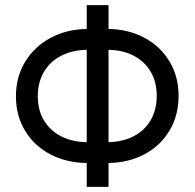

<svg xmlns="http://www.w3.org/2000/svg" viewBox="-20 -727 757 747"><path d="M402.3 -614.3Q479.5 -613.3 541.7 -580.1Q604 -546.9 639.4 -488Q674.8 -429.2 674.8 -354.5Q674.8 -278.3 639.9 -219.5Q605 -160.6 543.2 -127.4Q481.4 -94.2 402.3 -92.8V0H317.4V-92.8Q238.3 -93.8 175.5 -126.7Q112.8 -159.7 77.4 -218.5Q42 -277.3 42 -352.5Q42 -427.7 78.1 -487.1Q114.3 -546.4 177 -579.8Q239.7 -613.3 317.4 -614.3V-707H402.3ZM317.4 -173.8V-533.2Q260.7 -532.2 217.5 -509.8Q174.3 -487.3 150.6 -446.8Q127 -406.2 127 -352.5Q127 -299.3 150.6 -259.3Q174.3 -219.2 217.3 -197Q260.3 -174.8 317.4 -173.8ZM589.8 -354.5Q589.8 -407.7 566.4 -447.8Q543 -487.8 500.5 -510Q458 -532.2 402.3 -533.2V-173.8Q459 -175.3 501.5 -197.8Q543.9 -220.2 566.9 -260.5Q589.8 -300.8 589.8 -354.5Z"/></svg>

Font: WEMIX Pretendard
Style: Regular
Weight: 400
Designer: Base glyphs from Inter by Rasmus Andersson; Hangeul glyphs from Noto Sans CJK(Source Han Sans) by Jang Soo-young and Kan
Foundry: Kil Hyung-jin
Version: Version 1.000